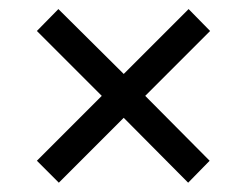

<svg xmlns="http://www.w3.org/2000/svg" viewBox="-20 -469 540 419"><path d="M60.5 -118.2 202.1 -259.8 60.5 -401.4 107.4 -449.2 250 -307.6 391.6 -449.2 438.5 -401.4 296.9 -259.8 437.5 -118.2 390.6 -70.3 250 -211.9 108.4 -70.3Z"/></svg>

Font: BabelStone Xiangqi
Style: Regular
Weight: 400
Designer: Andrew West
Foundry: BabelStone
Version: Version 11.000 June 09, 2018